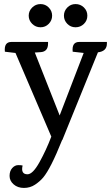

<svg xmlns="http://www.w3.org/2000/svg" viewBox="-20 -700 547 943"><path d="M369 -494H505V-486Q505 -448 461 -443L286 -12H285Q229 128 192 172Q176 191 152 207Q128 223 97.5 223Q67 223 47 205.5Q27 188 27 164Q27 140 40 125.5Q53 111 69.5 111Q86 111 91 113Q81 156 115 156Q141 156 174 96.5Q207 37 232 -29L56 -440H55L4 -446Q-1 -494 36 -494H216V-486Q216 -447 181 -444L151 -442L273 -133L391 -440L337 -446Q332 -494 369 -494ZM236 -623Q236 -600 219.5 -583Q203 -566 179 -566Q155 -566 138 -583Q121 -600 121 -623Q121 -646 138 -663Q155 -680 179 -680Q203 -680 219.5 -663Q236 -646 236 -623ZM409 -623Q409 -599 392 -582.5Q375 -566 351 -566Q327 -566 310.5 -583Q294 -600 294 -623Q294 -646 310.5 -663Q327 -680 351 -680Q375 -680 392 -663.5Q409 -647 409 -623Z"/></svg>

Font: Karma Medium
Style: Regular
Weight: 500
Designer: Joana Correia
Foundry: Indian Type Foundry
Version: Version 1.202;PS 1.0;hotconv 1.0.78;makeotf.lib2.5.61930; tt